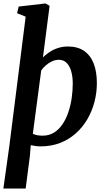

<svg xmlns="http://www.w3.org/2000/svg" viewBox="-26 -837 616 1111"><path d="M-6.5 254 28 8 122.5 -740.5 73 -760.5 82 -799 237 -817 261 -803.5 222.5 -505Q238.5 -521 260.2 -535.5Q282 -550 309 -559Q336 -568 367 -568Q423.5 -568 460.8 -542.2Q498 -516.5 516.2 -469.2Q534.5 -422 534.5 -356Q534.5 -299.5 520.2 -245.8Q506 -192 478.5 -145.5Q451 -99 411.2 -64Q371.5 -29 320.8 -9.5Q270 10 209 10Q195 10 180.2 8Q165.5 6 152 3L147 64.5L122.5 254ZM221 -52Q258 -52 286.5 -69.8Q315 -87.5 335.5 -117.8Q356 -148 369.2 -187Q382.5 -226 388.8 -269.2Q395 -312.5 395 -354.5Q395 -393 386.2 -424Q377.5 -455 359.8 -473Q342 -491 315 -491Q293 -491 273.5 -481.5Q254 -472 238.5 -458.2Q223 -444.5 212.5 -429.5L164 -63Q176.5 -56.5 191 -54.2Q205.5 -52 221 -52Z"/></svg>

Font: Merriweather
Style: Bold Italic
Weight: 700
Italic angle: -7.8°
Version: Version 2.101